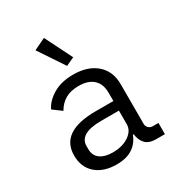

<svg xmlns="http://www.w3.org/2000/svg" viewBox="-185 -903 970 1040"><g transform="rotate(-30 300.0 -383.5)"><path d="M495 0Q451 0 429.5 -22.5Q408 -45 403 -84H398Q381 -38 342.5 -13Q304 12 243 12Q162 12 114 -30Q66 -72 66 -145Q66 -295 288 -295H398V-346Q398 -402 366 -431Q334 -460 275 -460Q225 -460 191.5 -440.5Q158 -421 137 -384L83 -424Q104 -468 155 -498Q206 -528 280 -528Q371 -528 424.5 -481.5Q478 -435 478 -354V-106Q478 -91 488.5 -80.5Q499 -70 514 -70H550V0ZM398 -150V-235H288Q218 -235 184 -215Q150 -195 150 -157V-136Q150 -97 178.5 -76Q207 -55 257 -55Q318 -55 358 -82.5Q398 -110 398 -150ZM170 -744 243 -779 328 -609 276 -585Z"/></g></svg>

Font: iA Writer Duo V
Style: Regular
Weight: 400
Designer: Mike Abbink, Paul van der Laan, Pieter van Rosmalen, Oliver Reichenstein
Foundry: Information Architects Inc.
Version: Version 2.000